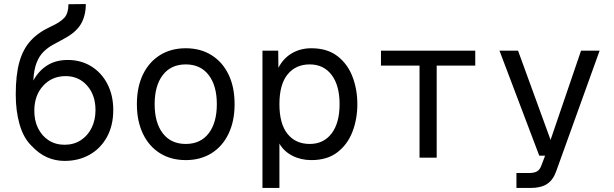

<svg xmlns="http://www.w3.org/2000/svg" viewBox="-20 -781 3040 951"><path d="M300 16Q254 16 213 -2Q172 -20 134 -61Q96 -99 77 -165Q58 -231 58 -313Q58 -410 76 -474Q94 -538 132 -579.5Q170 -621 231 -649Q281 -672 300 -694.5Q319 -717 319 -760L405 -761Q405 -703 380.5 -661.5Q356 -620 295 -588Q267 -573 241 -558.5Q215 -544 194.5 -523.5Q174 -503 161 -469.5Q148 -436 145 -382Q172 -431 214.5 -457.5Q257 -484 315 -484Q381 -484 432 -452.5Q483 -421 512 -365Q541 -309 541 -236Q541 -159 509.5 -102Q478 -45 423.5 -14.5Q369 16 300 16ZM300 -64Q345 -64 379.5 -86Q414 -108 433.5 -147Q453 -186 453 -236Q453 -310 411.5 -357Q370 -404 305 -404Q238 -404 194.5 -357Q151 -310 150 -236Q149 -186 168 -147Q187 -108 221 -86Q255 -64 300 -64Z M900 12Q827 12 772.5 -22Q718 -56 688 -118.5Q658 -181 658 -265Q658 -350 688 -412Q718 -474 772.5 -508Q827 -542 900 -542Q973 -542 1027.5 -508Q1082 -474 1112 -412Q1142 -350 1142 -265Q1142 -181 1112 -118.5Q1082 -56 1027.5 -22Q973 12 900 12ZM900 -68Q973 -68 1013.5 -120.5Q1054 -173 1054 -265Q1054 -357 1013.5 -409.5Q973 -462 900 -462Q827 -462 786.5 -409.5Q746 -357 746 -265Q746 -173 786.5 -120.5Q827 -68 900 -68Z M1280 150V-530H1358L1359 -445Q1383 -492 1425.5 -517Q1468 -542 1522 -542Q1601 -542 1651.5 -503Q1702 -464 1726 -401Q1750 -338 1750 -265Q1750 -192 1726 -129Q1702 -66 1651.5 -27Q1601 12 1522 12Q1470 12 1427.5 -10Q1385 -32 1364 -70V150ZM1514 -68Q1583 -68 1622.5 -120Q1662 -172 1662 -265Q1662 -358 1622.5 -410Q1583 -462 1514 -462Q1445 -462 1404.5 -412.5Q1364 -363 1364 -265Q1364 -168 1404 -118Q1444 -68 1514 -68Z M2058 0V-456H1867V-530H2334V-456H2143V0Z M2538 150V76H2599Q2627 76 2640.5 67.5Q2654 59 2661 40L2680 -10H2651L2454 -530H2546L2707 -88L2858 -530H2950L2735 67Q2720 110 2690 130Q2660 150 2607 150Z"/></svg>

Font: Geist Mono
Style: Regular
Weight: 400
Monospace: yes
Designer: Basement.studio, Andrés Briganti, Mateo Zaragoza
Foundry: Basement.studio, Vercel, Andrés Briganti, Guido Ferreyra, Mateo Zaragoza
Version: Version 1.500; ttfautohint (v1.8.4.7-5d5b)